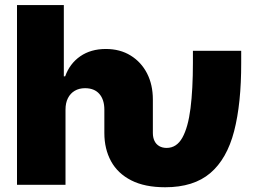

<svg xmlns="http://www.w3.org/2000/svg" viewBox="-20 -748 1045 777"><path d="M648.4 9.8Q565.9 9.8 511.2 -18.1Q456.5 -45.9 429.4 -95.5Q402.3 -145 402.3 -210V-304.2Q402.3 -344.7 382.1 -367.9Q361.8 -391.1 324.2 -391.1Q300.3 -391.1 282.5 -380.6Q264.6 -370.1 254.9 -350.8Q245.1 -331.5 245.1 -304.2V0H48.8V-727.5H238.3V-439H243.7Q262.2 -490.7 304.9 -520.3Q347.7 -549.8 408.2 -549.8Q465.8 -549.8 508.5 -523.4Q551.3 -497.1 575 -451.2Q598.6 -405.3 598.6 -345.2V-210Q598.6 -191.4 605.2 -177.7Q611.8 -164.1 624.5 -156.7Q637.2 -149.4 654.3 -149.4Q694.8 -149.4 718 -190.9Q741.2 -232.4 751 -309.8Q760.7 -387.2 760.7 -494.1V-542.5H956.1V-494.1Q956.5 -329.6 927.5 -217.3Q898.4 -105 831.1 -47.6Q763.7 9.8 648.4 9.8Z"/></svg>

Font: Inter 16pt Black
Style: Regular
Weight: 900
Version: Version 4.001;git-66647c0bb